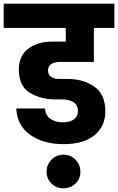

<svg xmlns="http://www.w3.org/2000/svg" viewBox="-37 -760 639 1039"><path d="M288 -425Q260 -425 241.5 -414Q223 -403 223 -379Q223 -355 239.5 -344Q256 -333 282 -333H327Q414 -333 473.5 -291Q533 -249 533 -158Q533 -76 474 -28Q415 20 308 20Q196 20 125.5 -31Q55 -82 51 -173H207Q208 -137 235 -117.5Q262 -98 303 -98Q342 -98 363.5 -114.5Q385 -131 385 -159Q385 -191 361.5 -206.5Q338 -222 298 -222H262Q185 -222 125 -257.5Q65 -293 65 -384Q65 -459 116.5 -497Q168 -535 248 -535H319V-609H-17V-740H582V-609H471V-425ZM398 170Q398 208 371.5 233.5Q345 259 306 259Q268 259 241.5 233Q215 207 215 170Q215 131 241.5 104Q268 77 306 77Q345 77 371.5 104Q398 131 398 170Z"/></svg>

Font: Fz Poppins
Style: Bold
Weight: 700
Designer: Ninad Kale (Devanagari), Jonny Pinhorn (Latin)
Foundry: Indian Type Foundry
Version: Vit hóa bi Vntype.Com & FontZin.Com